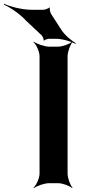

<svg xmlns="http://www.w3.org/2000/svg" viewBox="-145 -954 476 1000"><path d="M207 -50V-661C207 -685 221 -722 233 -735L231 -737C218 -725 181 -711 157 -711H111C87 -711 47 -725 31 -737L29 -735C44 -722 61 -685 61 -661V-50C61 -26 44 11 29 24L31 26C47 14 87 0 111 0H157C181 0 218 14 231 26L233 24C221 11 207 -26 207 -50ZM173 -801 122 -880C117 -887 112 -908 115 -914L112 -915C108 -910 88 -903 80 -903H22C-30 -903 -91 -919 -123 -934L-125 -930C-93 -916 -40 -881 -9 -846L73 -769C77 -764 84 -749 82 -744L86 -743C88 -747 104 -752 110 -752H146C180 -752 225 -738 248 -726L250 -729C227 -742 191 -772 173 -801Z"/></svg>

Font: Asimov
Style: EdgeWide
Weight: 500
Designer: Google
Version: Version 2.000980: 2014